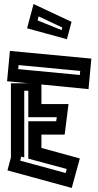

<svg xmlns="http://www.w3.org/2000/svg" viewBox="-20 -894 487 950"><path d="M17 -51 34 -115V-482H119L15 -492L29 -642L432 -604L418 -453L185 -476V-379H319L300 -228H185V-162L375 -110L335 36ZM70 -552 375 -523 377 -543 72 -572ZM80 -99 305 -38 310 -58 120 -109V-294H258L261 -314H120V-445H100V-115L85 -119ZM311 -700 114 -754 146 -874 334 -786ZM166 -793 285 -745 288 -758 171 -813Z"/></svg>

Font: Blaka Hollow
Style: Regular
Weight: 400
Designer: Mohamed Gaber
Foundry: Kief Type Foundry
Version: Version 1.003; ttfautohint (v1.8.4.7-5d5b)